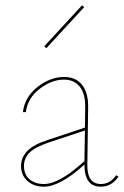

<svg xmlns="http://www.w3.org/2000/svg" viewBox="-20 -698 465 721"><path d="M296 -671 154 -517 146 -524 288 -678ZM416 -40 425 -35Q400 3 358 3Q297 3 297 -80Q206 3 144 3Q107 3 83 -18.5Q59 -40 59 -75Q59 -106 82 -130.5Q105 -155 161 -173L299 -219L300 -294Q301 -346 279.5 -372.5Q258 -399 220 -399Q174 -399 129 -364.5Q84 -330 77 -277H66Q73 -334 121 -371.5Q169 -409 221 -409Q265 -409 288.5 -379Q312 -349 311 -294L308 -82Q306 -7 359 -7Q394 -7 416 -40ZM70 -75Q70 -43 90.5 -25Q111 -7 145 -7Q203 -7 297 -93L299 -208L166 -164Q110 -145 90 -124Q70 -103 70 -75Z"/></svg>

Font: EauTest Hairline
Style: Regular
Weight: 250
Designer: Christian Thalmann (Catharsis Fonts)
Version: Version 0.001;PS 000.001;hotconv 1.0.88;makeotf.lib2.5.64775